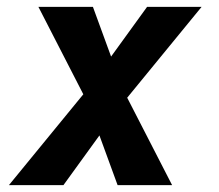

<svg xmlns="http://www.w3.org/2000/svg" viewBox="-20 -540 640 560"><path d="M6 0 223 -265 92 -520H251L304 -375L409 -520H568L351 -255L482 0H323L270 -145L165 0Z"/></svg>

Font: Iosevka XBd Ex Obl
Style: Regular
Weight: 800
Width: 7
Italic angle: -9°
Monospace: yes
Designer: Belleve Invis
Foundry: Belleve Invis
Version: Version 32.5.0; ttfautohint (v1.8.4)